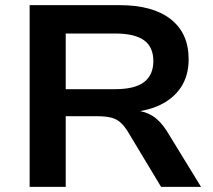

<svg xmlns="http://www.w3.org/2000/svg" viewBox="-20 -725 828 745"><path d="M95 0V-705H444Q573 -705 642.5 -650.5Q712 -596 712 -495Q712 -432 682.5 -387Q653 -342 599.5 -317Q546 -292 471 -288L478 -297L508 -296Q544 -293 573 -274.5Q602 -256 627 -217L760 0H605L475 -216Q461 -238 446 -251Q431 -264 410 -269Q389 -274 357 -274H235V0ZM235 -379H427Q503 -379 539 -406.5Q575 -434 575 -488Q575 -543 538.5 -569Q502 -595 426 -595H235Z"/></svg>

Font: Nunito Sans 10pt SemiExpanded
Style: Bold
Weight: 700
Width: 6
Designer: Vernon Adams
Foundry: Vernon Adams
Version: Version 3.101;gftools[0.9.27]